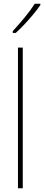

<svg xmlns="http://www.w3.org/2000/svg" viewBox="-20 -1017 238 1037"><path d="M103 0H77V-760H103ZM198 -990Q182 -966 159 -938.5Q136 -911 111.5 -885Q87 -859 65 -839H49V-849Q83 -886 113.5 -923Q144 -960 168 -997H198Z"/></svg>

Font: Noto Sans Telugu Condensed Thin
Style: Regular
Weight: 100
Width: 3
Designer: Jelle Bosma - Monotype Design Team
Foundry: Monotype Imaging Inc.
Version: Version 2.005; ttfautohint (v1.8.4.7-5d5b)